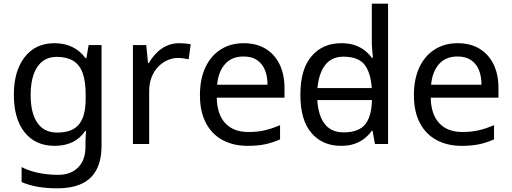

<svg xmlns="http://www.w3.org/2000/svg" viewBox="-20 -780 2771 1040"><path d="M275 -546Q328 -546 370.5 -526Q413 -506 443 -465H448L460 -536H530V9Q530 85 504 136.5Q478 188 425 214Q372 240 290 240Q232 240 183.5 231.5Q135 223 97 206V125Q135 145 186 156Q237 167 295 167Q364 167 403.5 126.5Q443 86 443 16V-5Q443 -17 444 -39.5Q445 -62 446 -71H442Q414 -30 372.5 -10Q331 10 276 10Q172 10 113.5 -63Q55 -136 55 -267Q55 -395 113.5 -470.5Q172 -546 275 -546ZM287 -472Q242 -472 210.5 -448Q179 -424 162.5 -378Q146 -332 146 -266Q146 -167 182.5 -114.5Q219 -62 289 -62Q330 -62 359 -72.5Q388 -83 407 -105.5Q426 -128 435 -163Q444 -198 444 -246V-267Q444 -340 427.5 -385Q411 -430 376 -451Q341 -472 287 -472Z M950 -546Q965 -546 982.5 -544.5Q1000 -543 1013 -540L1002 -459Q989 -462 973.5 -464Q958 -466 944 -466Q913 -466 885 -453Q857 -440 835 -416.5Q813 -393 800.5 -360Q788 -327 788 -286V0H700V-536H772L782 -438H786Q803 -468 827 -492.5Q851 -517 882 -531.5Q913 -546 950 -546Z M1300 -546Q1369 -546 1418.5 -516Q1468 -486 1494.5 -431.5Q1521 -377 1521 -304V-251H1154Q1156 -160 1200.5 -112.5Q1245 -65 1325 -65Q1376 -65 1415.5 -74.5Q1455 -84 1497 -102V-25Q1456 -7 1416 1.5Q1376 10 1321 10Q1245 10 1186.5 -21Q1128 -52 1095.5 -113.5Q1063 -175 1063 -264Q1063 -352 1092.5 -415Q1122 -478 1175.5 -512Q1229 -546 1300 -546ZM1299 -474Q1236 -474 1199.5 -433.5Q1163 -393 1156 -321H1429Q1429 -367 1415 -401Q1401 -435 1372.5 -454.5Q1344 -474 1299 -474Z M1656 -238V-303H2032V-238ZM1827 10Q1727 10 1667 -59.5Q1607 -129 1607 -267Q1607 -405 1667.5 -475.5Q1728 -546 1828 -546Q1870 -546 1901 -535.5Q1932 -525 1955 -507Q1978 -489 1994 -467H2000Q1999 -480 1996.5 -505.5Q1994 -531 1994 -546V-760H2082V0H2011L1998 -72H1994Q1978 -49 1955 -30.5Q1932 -12 1900.5 -1Q1869 10 1827 10ZM1841 -63Q1926 -63 1960.5 -109.5Q1995 -156 1995 -250V-266Q1995 -366 1962 -419.5Q1929 -473 1840 -473Q1769 -473 1733.5 -416.5Q1698 -360 1698 -265Q1698 -169 1733.5 -116Q1769 -63 1841 -63Z M2459 -546Q2528 -546 2577.5 -516Q2627 -486 2653.5 -431.5Q2680 -377 2680 -304V-251H2313Q2315 -160 2359.5 -112.5Q2404 -65 2484 -65Q2535 -65 2574.5 -74.5Q2614 -84 2656 -102V-25Q2615 -7 2575 1.5Q2535 10 2480 10Q2404 10 2345.5 -21Q2287 -52 2254.5 -113.5Q2222 -175 2222 -264Q2222 -352 2251.5 -415Q2281 -478 2334.5 -512Q2388 -546 2459 -546ZM2458 -474Q2395 -474 2358.5 -433.5Q2322 -393 2315 -321H2588Q2588 -367 2574 -401Q2560 -435 2531.5 -454.5Q2503 -474 2458 -474Z"/></svg>

Font: ugurmukhi85
Style: Book
Weight: 400
Designer: Jelle Bosma - Monotype Design Team
Foundry: Monotype Imaging Inc.
Version: Version 2.003